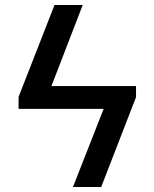

<svg xmlns="http://www.w3.org/2000/svg" viewBox="-20 -747 617 767"><path d="M310.5 -727.1 185.5 -403.3H523.4V-358.9L384.3 0H271.5L394 -312H54.2V-359.9L197.8 -727.1Z"/></svg>

Font: Interop Med
Style: Regular
Weight: 500
Designer: Rasmus Andersson, Google, Jang Haemin
Foundry: jhaemin
Version: Version 1.007